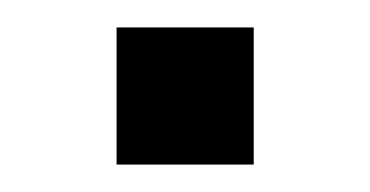

<svg xmlns="http://www.w3.org/2000/svg" viewBox="-20 -120 270 140"><path d="M65 0V-100H165V0Z"/></svg>

Font: Share Tech
Style: Regular
Weight: 400
Designer: Ralph du Carrois
Foundry: Carrois Type Design
Version: Version 1.100